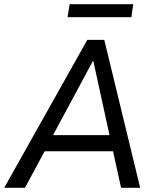

<svg xmlns="http://www.w3.org/2000/svg" viewBox="-40 -895 747 915"><path d="M-20 0 376 -705H457L628 0H537L493 -200L527 -174H141L186 -199L79 0ZM402 -603 202 -231 184 -251H508L486 -232L405 -603ZM282 -813 292 -875H595L586 -813Z"/></svg>

Font: Nunito Sans 10pt SemiCondensed Medium
Style: Italic
Weight: 500
Width: 4
Italic angle: -9°
Designer: Vernon Adams
Foundry: Vernon Adams
Version: Version 3.101;gftools[0.9.27]